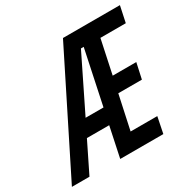

<svg xmlns="http://www.w3.org/2000/svg" viewBox="-195 -866 1020 1022"><g transform="rotate(-30 315.5 -355.0)"><path d="M-37 0 318 -710H668L647 -611H491L447 -404H592L571 -308H426L381 -99H545L525 0H260L299 -185H162L71 0ZM373 -614 210 -282H320L390 -614Z"/></g></svg>

Font: Geist Mono Medium
Style: Italic
Weight: 500
Italic angle: -12°
Monospace: yes
Designer: Basement.studio, Andrés Briganti, Mateo Zaragoza
Foundry: Basement.studio, Vercel, Andrés Briganti, Guido Ferreyra, Mateo Zaragoza
Version: Version 1.500; ttfautohint (v1.8.4.7-5d5b)